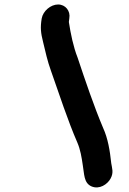

<svg xmlns="http://www.w3.org/2000/svg" viewBox="-20 -741 577 856"><path d="M166 -659C159 -617 162 -594 172 -554C182 -512 192 -467 207 -426C244 -321 282 -204 325 -105C338 -75 344 -40 349 -5C356 34 353 75 388 90C423 105 459 81 473 55C488 28 479 8 476 -13C470 -70 461 -124 440 -170C399 -267 360 -382 326 -484C307 -532 295 -591 287 -643L289 -659C295 -692 272 -721 239 -721C206 -721 172 -692 166 -659Z"/></svg>

Font: Blanket
Style: BdObl
Weight: 700
Foundry: Cannot Into Space Fonts
Version: Version 0.9